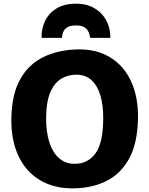

<svg xmlns="http://www.w3.org/2000/svg" viewBox="-20 -1021 816 1049"><path d="M386 8Q276 10 198.2 -36.8Q120.5 -83.5 80.2 -170.2Q40 -257 42 -375Q44.5 -507 90.8 -588.8Q137 -670.5 217 -709.2Q297 -748 400 -751Q505.5 -754 581 -708.2Q656.5 -662.5 696.2 -576.5Q736 -490.5 734 -373Q731.5 -241 687 -157.5Q642.5 -74 565 -34Q487.5 6 386 8ZM389 -126Q461 -126 502.5 -184.2Q544 -242.5 544 -378Q544 -448 528 -501Q512 -554 479.5 -583.5Q447 -613 397 -613Q351.5 -613 314 -590.5Q276.5 -568 254.2 -515Q232 -462 232 -370Q232 -299 249.5 -244Q267 -189 301.8 -157.5Q336.5 -126 389 -126ZM395 -1001Q454 -1001 496.2 -976Q538.5 -951 561 -908.5Q583.5 -866 583 -814H473Q471.5 -822.5 468.5 -834Q465.5 -845.5 458 -856.5Q450.5 -867.5 435.5 -874.8Q420.5 -882 395 -882Q369 -882 353.8 -874.8Q338.5 -867.5 331 -856.5Q323.5 -845.5 321.2 -834Q319 -822.5 318 -814H207Q206 -866 227.2 -908.5Q248.5 -951 290.8 -976Q333 -1001 395 -1001Z"/></svg>

Font: Koeln Type Sans ExtraBold
Style: Regular
Weight: 800
Designer: Eben Sorkin
Foundry: Eben Sorkin
Version: Version 2.001